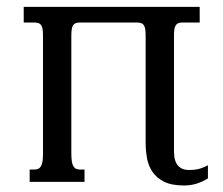

<svg xmlns="http://www.w3.org/2000/svg" viewBox="-20 -539 661 569"><path d="M541.5 -35.2Q554.2 -35.2 566.9 -37.8Q579.6 -40.5 596.2 -49.3V-10.3Q580.6 -0.5 563 5.1Q545.4 10.7 525.9 10.7Q488.3 10.7 465.8 -0.7Q443.4 -12.2 431.4 -30.3Q419.4 -48.3 415.5 -71Q411.6 -93.8 411.6 -116.2V-433.6Q411.6 -446.3 410.2 -453.9Q408.7 -461.4 405.3 -465.6Q401.9 -469.7 397 -470.9Q392.1 -472.2 385.7 -472.2H217.3Q210.4 -472.2 205.8 -470.9Q201.2 -469.7 197.8 -465.6Q194.3 -461.4 192.9 -453.9Q191.4 -446.3 191.4 -433.6V-85Q191.4 -69.8 192.9 -60.5Q194.3 -51.3 197.8 -45.9Q201.2 -40.5 205.8 -38.6Q210.4 -36.6 217.3 -36.6H230.5V0H67.9V-36.6H81.5Q87.9 -36.6 92.8 -38.6Q97.7 -40.5 101.1 -45.9Q104.5 -51.3 106 -60.5Q107.4 -69.8 107.4 -85V-433.6Q107.4 -446.3 106 -453.9Q104.5 -461.4 101.1 -465.6Q97.7 -469.7 92.8 -470.9Q87.9 -472.2 81.5 -472.2H50.3V-518.6H571.8V-472.2H521.5Q514.6 -472.2 510 -470.9Q505.4 -469.7 502 -465.6Q498.5 -461.4 497.1 -453.9Q495.6 -446.3 495.6 -433.6V-94.2Q495.6 -85.9 496.6 -75.7Q497.6 -65.4 502 -56.4Q506.3 -47.4 515.6 -41.3Q524.9 -35.2 541.5 -35.2Z"/></svg>

Font: Arian Grqi
Style: Regular
Weight: 400
Designer: Ruben Hakobyan (Tarumian)
Foundry: Ruben Hakobyan (Tarumian)
Version: Version 1.003